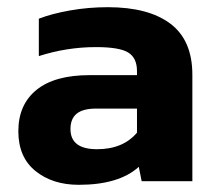

<svg xmlns="http://www.w3.org/2000/svg" viewBox="-20 -504 601 534"><path d="M31 -139Q31 -213 81.5 -254Q132 -295 229 -295H361V-306Q361 -343 336.5 -358Q312 -373 247 -373Q166 -373 88 -348V-452Q124 -466 175 -475Q226 -484 280 -484Q393 -484 454 -438Q515 -392 515 -296V0H374L366 -40Q311 10 199 10Q126 10 78.5 -28.5Q31 -67 31 -139ZM361 -135V-202H247Q211 -202 193.5 -188Q176 -174 176 -145Q176 -89 250 -89Q322 -89 361 -135Z"/></svg>

Font: Kanit SemiBold
Style: Regular
Weight: 600
Designer: Katatrad Team
Foundry: CadsonDemak
Version: Version 1.030